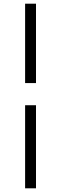

<svg xmlns="http://www.w3.org/2000/svg" viewBox="-20 -770 331 1040"><path d="M116 250V-200H175V250ZM175 -320H116V-750H175Z"/></svg>

Font: Source Serif 4 Variable
Style: Regular
Weight: 400
Designer: Frank Grießhammer
Foundry: Adobe
Version: Version 4.005;hotconv 1.1.0;makeotfexe 2.6.0